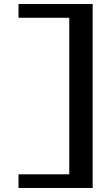

<svg xmlns="http://www.w3.org/2000/svg" viewBox="-20 -802 548 942"><path d="M70.8 120.1V53.2H319.8V-714.8H70.8V-782.2H434.6V120.1Z"/></svg>

Font: Trocchi
Style: Regular
Weight: 400
Designer: Vernon Adams
Foundry: Vernon Adams
Version: Version 1.101; ttfautohint (v1.8.4.7-5d5b);gftools[0.9.27]